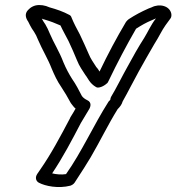

<svg xmlns="http://www.w3.org/2000/svg" viewBox="-20 -532 700 762"><path d="M91 -492C77 -477 82 -460 92 -446L99 -432C104 -423 108 -415 115 -406C121 -397 126 -387 131 -374C149 -332 170 -299 185 -260C196 -234 207 -210 223 -187C237 -166 248 -147 261 -123C267 -116 272 -107 280 -101C274 -90 266 -77 259 -66C259 -65 258 -64 258 -63C220 9 183 79 139 142L128 158C118 173 123 187 134 193C160 207 212 217 259 205C265 203 272 199 276 193L287 176C304 151 324 118 340 92C378 27 409 -38 447 -99C455 -107 463 -116 467 -130C486 -163 513 -217 531 -249C551 -285 573 -324 593 -358C610 -384 623 -413 637 -432L656 -458C660 -463 661 -470 660 -477C654 -509 613 -519 582 -503L569 -498C540 -485 517 -473 491 -456C488 -454 483 -449 480 -445C442 -381 408 -317 375 -248C372 -253 368 -260 362 -266C350 -285 339 -300 332 -318C321 -344 309 -369 297 -395C284 -419 273 -440 264 -462C263 -466 260 -471 255 -473C231 -486 205 -495 176 -503L163 -508C153 -511 145 -512 135 -512C116 -512 101 -503 91 -492ZM146 -458 154 -455H155C179 -448 200 -440 220 -431C230 -409 242 -389 252 -369C264 -344 275 -318 285 -294C295 -268 308 -252 319 -234C328 -224 335 -201 362 -186C371 -181 391 -189 403 -200C408 -203 408 -206 411 -211C446 -284 482 -352 520 -418C542 -432 559 -442 583 -452C588 -454 594 -457 599 -459C579 -434 567 -405 552 -381C530 -347 507 -306 487 -269C466 -232 439 -177 421 -148C419 -145 418 -140 418 -137C418 -137 416 -133 411 -129C350 -33 305 70 242 159C225 162 202 160 187 156C230 92 266 23 301 -44C315 -66 323 -82 334 -99C340 -109 344 -126 327 -134C317 -139 310 -144 305 -151C292 -176 282 -196 266 -219C254 -238 242 -260 232 -284C215 -329 193 -362 178 -398C173 -411 166 -425 159 -437C159 -438 158 -438 158 -438C154 -444 150 -450 146 -458Z"/></svg>

Font: Hussar Pisanka
Style: OutKur
Weight: 400
Designer: Robert Jablonski
Foundry: Cannot Into Space Fonts
Version: Version 1.070